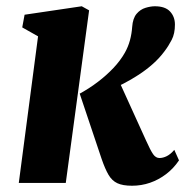

<svg xmlns="http://www.w3.org/2000/svg" viewBox="-20 -584 592 613"><path d="M40 0 101.5 -468 51 -496.5 58.5 -537 241 -564 264.5 -551 190 0ZM401.5 9Q372 9 354.8 1Q337.5 -7 326.5 -25.8Q315.5 -44.5 304.5 -76.5L234.5 -285Q265.5 -302 292.8 -322.8Q320 -343.5 342 -366.8Q364 -390 378.5 -415.5Q389 -434 394.8 -455Q400.5 -476 402 -498Q404 -525.5 416 -539.8Q428 -554 444.5 -559Q461 -564 474.5 -564Q507.5 -564 523 -547.2Q538.5 -530.5 538.5 -505.5Q538.5 -476.5 528.2 -456.8Q518 -437 505 -420Q489.5 -399 468.5 -380.2Q447.5 -361.5 423 -345.5Q398.5 -329.5 373.8 -316.8Q349 -304 325.5 -294.5L351 -345L446 -136Q460.5 -103.5 469 -91.5Q477.5 -79.5 489 -79.5Q500.5 -79.5 512.5 -85.5Q524.5 -91.5 536.5 -105.5L551.5 -72Q534 -46 510.2 -28Q486.5 -10 459 -0.5Q431.5 9 401.5 9Z"/></svg>

Font: Merriweather 28pt Black
Style: Italic
Weight: 900
Italic angle: -7.8°
Version: Version 2.101